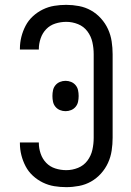

<svg xmlns="http://www.w3.org/2000/svg" viewBox="-20 -763 540 791"><path d="M253 8Q228 8 203.5 4Q179 0 156.5 -11Q134 -22 115.5 -39Q97 -56 85.5 -78Q74 -100 68 -124Q62 -148 62 -173Q62 -174 62 -174.5Q62 -175 62 -176H140Q140 -176 140 -175.5Q140 -175 140 -174Q140 -152 147.5 -130Q155 -108 170.5 -92Q186 -76 208 -69Q230 -62 253 -62Q278 -62 301.5 -71.5Q325 -81 340 -101Q355 -121 360.5 -145.5Q366 -170 366 -195V-540Q366 -565 360.5 -589.5Q355 -614 340 -634Q325 -654 301.5 -663.5Q278 -673 253 -673Q230 -673 208 -666Q186 -659 170.5 -643Q155 -627 147.5 -605Q140 -583 140 -561Q140 -560 140 -559.5Q140 -559 140 -559H62Q62 -560 62 -560.5Q62 -561 62 -562Q62 -587 68 -611Q74 -635 85.5 -657Q97 -679 115.5 -696Q134 -713 156.5 -724Q179 -735 203.5 -739Q228 -743 253 -743Q279 -743 305.5 -738Q332 -733 355 -720Q378 -707 396 -687Q414 -667 425 -643Q436 -619 440 -592.5Q444 -566 444 -540V-195Q444 -169 440 -142.5Q436 -116 425 -92Q414 -68 396 -48Q378 -28 355 -15Q332 -2 305.5 3Q279 8 253 8ZM250 -305Q238 -305 227 -309.5Q216 -314 208.5 -323Q201 -332 198.5 -343.5Q196 -355 196 -367V-368Q196 -380 198.5 -391.5Q201 -403 208.5 -412Q216 -421 227 -425.5Q238 -430 250 -430Q262 -430 273 -425.5Q284 -421 291.5 -412Q299 -403 301.5 -391.5Q304 -380 304 -368V-367Q304 -355 301.5 -343.5Q299 -332 291.5 -323Q284 -314 273 -309.5Q262 -305 250 -305Z"/></svg>

Font: Zed Mono
Style: Regular
Weight: 400
Monospace: yes
Designer: Belleve Invis
Foundry: Belleve Invis
Version: Version 1.0.0; ttfautohint (v1.8.4)